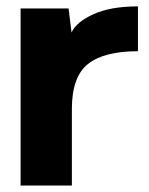

<svg xmlns="http://www.w3.org/2000/svg" viewBox="-20 -576 461 596"><path d="M408.2 -556.2V-417Q302.7 -417 252.9 -377.2Q203.1 -337.4 203.1 -237.8V0H43.9V-549.8H192.9L202.1 -475.1Q216.8 -507.8 270.3 -532Q323.7 -556.2 408.2 -556.2Z"/></svg>

Font: Oakes Grotesk Bold
Style: Regular
Weight: 700
Designer: Samuel Oakes
Foundry: Samuel Oakes
Version: Version 1.000;PS 001.000;hotconv 1.0.88;makeotf.lib2.5.64775